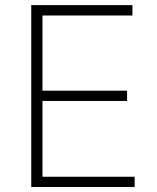

<svg xmlns="http://www.w3.org/2000/svg" viewBox="-20 -748 628 768"><path d="M105 0V-727.5H509.8V-686H149.9V-385.3H488.3V-344.2H149.9V-41H518.6V0Z"/></svg>

Font: Inter Extra Light
Style: Regular
Weight: 200
Designer: Rasmus Andersson
Foundry: rsms
Version: Version 4.000;git-3c8e0fc